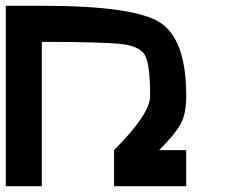

<svg xmlns="http://www.w3.org/2000/svg" viewBox="-20 -645 790 665"><path d="M531.2 -125H625V0H375V-125Q500 -250 500 -312.5Q500 -414.1 484.4 -449.2Q468.8 -484.4 402.3 -492.2Q335.9 -500 125 -500V0H0V-625H125Q445.3 -625 535.2 -566.4Q625 -507.8 625 -312.5Q625 -250 605.5 -214.8Q585.9 -179.7 531.2 -125Z"/></svg>

Font: CraftyPE
Style: Regular
Weight: 400
Designer: Erek Butcher
Foundry: Haunted Coop
Version: Version 0.018;April 4, 2024;FontCreator 15.0.0.2962 64-bit